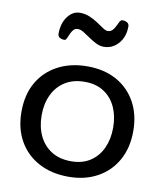

<svg xmlns="http://www.w3.org/2000/svg" viewBox="-93 -928 865 1015"><g transform="rotate(10 339.5 -420.0)"><path d="M342.8 12.2Q252.4 12.2 184.1 -24.2Q115.7 -60.5 77.6 -127.2Q39.6 -193.8 39.6 -284.2Q39.6 -375.5 77.6 -441.7Q115.7 -507.8 184.1 -543.9Q252.4 -580.1 342.8 -580.1Q432.1 -580.1 498.8 -543.5Q565.4 -506.8 602.5 -440.2Q639.6 -373.5 639.6 -284.2Q639.6 -194.8 602.5 -128.2Q565.4 -61.5 498.5 -24.7Q431.6 12.2 342.8 12.2ZM342.8 -70.8Q403.3 -70.8 445.6 -98.6Q487.8 -126.5 509.8 -174.8Q531.7 -223.1 531.7 -284.2Q531.7 -345.7 509.8 -393.8Q487.8 -441.9 445.6 -469.5Q403.3 -497.1 342.8 -497.1Q280.8 -497.1 237.3 -469.7Q193.8 -442.4 170.9 -394.3Q147.9 -346.2 147.9 -284.2Q147.9 -221.7 170.9 -173.6Q193.8 -125.5 237.3 -98.1Q280.8 -70.8 342.8 -70.8ZM196.8 -696.8Q182.6 -696.8 171.9 -703.1Q161.1 -709.5 161.1 -722.7Q161.1 -779.3 188.2 -815.7Q215.3 -852.1 253.9 -852.1Q282.2 -852.1 306.9 -841.6Q331.5 -831.1 351.8 -817.4Q372.1 -803.7 387.7 -793.2Q403.3 -782.7 413.6 -782.7Q429.7 -782.7 439.5 -793.2Q449.2 -803.7 455.3 -817.4Q461.4 -831.1 467.5 -841.6Q473.6 -852.1 482.4 -852.1Q496.6 -852.1 507.3 -845.5Q518.1 -838.9 518.1 -825.7Q518.1 -769 486.1 -732.9Q454.1 -696.8 407.7 -696.8Q386.7 -696.8 366 -707.3Q345.2 -717.8 325.9 -731.2Q306.6 -744.6 289.6 -755.1Q272.5 -765.6 258.3 -765.6Q242.7 -765.6 233.9 -755.1Q225.1 -744.6 219.5 -731.2Q213.9 -717.8 209 -707.3Q204.1 -696.8 196.8 -696.8Z"/></g></svg>

Font: Cutive
Style: Regular
Weight: 400
Version: Version 1.100; ttfautohint (v1.8.4.7-5d5b)